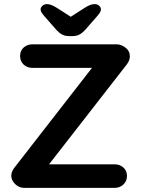

<svg xmlns="http://www.w3.org/2000/svg" viewBox="-20 -916 688 936"><path d="M139 -700H548Q570 -700 591.5 -684Q613 -668 613 -641Q613 -622 599 -603L216 -111L204 -115H538Q564 -115 581.5 -99.5Q599 -84 599 -58Q599 -33 581.5 -16.5Q564 0 538 0H99Q73 0 54 -18.5Q35 -37 35 -59Q35 -78 49 -97L433 -591L442 -585H139Q113 -585 95.5 -601Q78 -617 78 -643Q78 -669 95.5 -684.5Q113 -700 139 -700ZM344 -822H306L390 -876Q407 -887 419 -891.5Q431 -896 441 -896Q455 -896 463.5 -888Q472 -880 472 -871Q472 -864 469 -858Q466 -852 457 -841L394 -769Q381 -755 367 -747.5Q353 -740 333 -740H317Q297 -740 283 -747.5Q269 -755 256 -769L193 -841Q184 -852 181 -858Q178 -864 178 -871Q178 -880 187 -888Q196 -896 209 -896Q229 -896 260 -876Z"/></svg>

Font: Quicksand Variable Light
Style: Regular
Weight: 300
Designer: Andrew Paglinawan
Foundry: Andrew Paglinawan
Version: Version 3.004